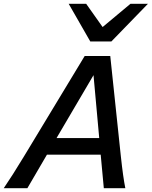

<svg xmlns="http://www.w3.org/2000/svg" viewBox="-29 -999 806 1019"><path d="M505.4 -178.2H220.2L116.2 0H-9.3Q34.7 -64 99.1 -170.4L420.4 -701.7H556.2L612.3 -170.4Q624.5 -56.6 636.2 0H522ZM271 -266.1H497.6L467.3 -600.1ZM756.3 -979 562 -778.8H450.2L335.4 -979H428.2L515.6 -855.5L663.6 -979Z"/></svg>

Font: Lesson One Medium
Style: Italic
Weight: 500
Italic angle: -14°
Designer: But Ko, Victor Gaultney, Annie Olsen, Julie Remington, Don Collingsworth, Eric Hays, Becca Hirsbrunner
Version: Version 1.100